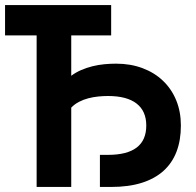

<svg xmlns="http://www.w3.org/2000/svg" viewBox="-20 -740 776 760"><path d="M0 -600V-720H420V-600H262V-440Q280 -453.5 301.5 -462.8Q323 -472 346.2 -477.8Q369.5 -483.5 393.2 -485.8Q417 -488 439.5 -488Q497 -488 544.2 -470.2Q591.5 -452.5 625.2 -420.2Q659 -388 677.5 -343Q696 -298 696 -243Q696 -185 678.8 -139.8Q661.5 -94.5 627 -63.5Q592.5 -32.5 540.8 -16.2Q489 0 420 0H375.5V-127H407.5Q559 -127 559 -243Q559 -300.5 520.5 -330.2Q482 -360 407.5 -360Q389 -360 369 -358Q349 -356 329.8 -351Q310.5 -346 293 -337Q275.5 -328 262 -314V0H125V-600Z"/></svg>

Font: Vela Sans ExtBd
Style: Regular
Weight: 800
Designer: Principal design: Mikhail Sharanda - project Manrope.
Design modification: Ravid Balaliev
Foundry: Mikhail Sharanda
Version: Version 1.001